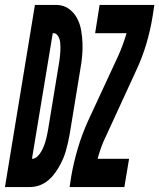

<svg xmlns="http://www.w3.org/2000/svg" viewBox="-67 -755 643 775"><path d="M-47 0 74 -735H164Q191 -734 211.5 -719Q232 -704 244 -681.5Q256 -659 260.5 -633Q265 -607 266 -581Q267 -555 264.5 -528Q262 -501 257 -474L214 -212Q211 -195 207 -177.5Q203 -160 198 -143Q193 -126 185.5 -109.5Q178 -93 168.5 -77Q159 -61 147 -46.5Q135 -32 119.5 -21Q104 -10 87 -5Q70 0 53 0ZM62 -114Q74 -114 83.5 -123Q93 -132 99 -142.5Q105 -153 109.5 -164Q114 -175 117 -186Q120 -197 122.5 -208Q125 -219 127 -231L170 -493Q172 -502 173 -511Q174 -520 175 -529Q176 -538 176.5 -547Q177 -556 177 -565Q177 -574 176 -583Q175 -592 172 -600Q169 -608 163.5 -614.5Q158 -621 149 -621H146ZM214 0 221 -46Q231 -102 247.5 -157.5Q264 -213 288 -266L410 -529Q420 -551 428.5 -574.5Q437 -598 444 -621H317L335 -735H556L549 -689Q540 -633 523.5 -577.5Q507 -522 482 -469L361 -206Q350 -184 341.5 -160.5Q333 -137 327 -114H454L435 0Z"/></svg>

Font: Iosevka Curly Heavy
Style: Italic
Weight: 900
Italic angle: -9°
Monospace: yes
Designer: Belleve Invis
Foundry: Belleve Invis
Version: Version 22.1.2; ttfautohint (v1.8.4)